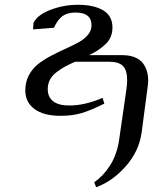

<svg xmlns="http://www.w3.org/2000/svg" viewBox="-20 -474 657 797"><path d="M85 -99.1Q85 -133.8 100.1 -162.1Q115.2 -190.4 139.4 -209Q163.6 -227.5 192.9 -242.9Q222.2 -258.3 251.7 -271.5Q281.2 -284.7 305.4 -297.9Q329.6 -311 344.7 -329.1Q359.9 -347.2 359.9 -369.1Q359.9 -421.9 293.9 -421.9Q273.9 -421.9 258.5 -416.7Q243.2 -411.6 232.9 -401.6Q222.7 -391.6 216.6 -382.1Q210.4 -372.6 204.1 -358.9L117.2 -352.1L119.1 -378.9Q134.8 -412.1 189.5 -433.1Q244.1 -454.1 303.2 -454.1Q369.6 -454.1 408.2 -431.2Q446.8 -408.2 446.8 -359.9Q446.8 -338.9 439.7 -321.5Q432.6 -304.2 418 -290.5Q403.3 -276.9 387.9 -266.6Q372.6 -256.3 350.1 -245.1H487.8Q517.6 -245.1 539.3 -236.3Q561 -227.5 572.8 -212.2Q584.5 -196.8 589.8 -178.7Q595.2 -160.6 595.2 -139.2Q595.2 -127.9 591.8 -105L567.9 76.2Q557.1 153.8 502 216.3Q446.8 278.8 378.9 303.2L371.1 282.2Q406.7 258.8 435.5 214.8Q464.4 170.9 474.1 108.9L504.9 -104Q507.8 -125 507.8 -141.1Q507.8 -182.6 490.2 -200.2Q472.7 -217.8 432.1 -217.8H292Q265.1 -206.1 248 -196.5Q231 -187 213.1 -173.1Q195.3 -159.2 186.8 -142.1Q178.2 -125 178.2 -104Q178.2 -70.8 200.9 -53.5Q223.6 -36.1 267.1 -36.1Q333 -36.1 405.8 -67.9L413.1 -43.9Q355 -15.1 317.4 -4.2Q279.8 6.8 231 6.8Q162.1 6.8 123.5 -21.2Q85 -49.3 85 -99.1Z"/></svg>

Font: Dehuti Alt
Style: Bold-Italic
Weight: 700
Version: Version 1.2